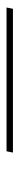

<svg xmlns="http://www.w3.org/2000/svg" viewBox="250 -258 60 601"><g transform="rotate(90 280.5 42.0)"><path d="M4 52 8 32H458L454 52Z"/></g></svg>

Font: DM Sans 20pt Thin
Style: Italic
Weight: 250
Italic angle: -10°
Version: Version 4.004;gftools[0.9.30]